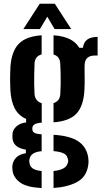

<svg xmlns="http://www.w3.org/2000/svg" viewBox="-20 -793 532 1005"><path d="M198 191.3Q122.7 187.6 88.3 164.2Q53.8 140.9 46.6 106Q45.4 99.3 44.6 89.7Q43.8 80.1 45 72.6Q48.2 48.5 65.3 31.2Q82.3 13.9 115.3 9.2V-9.7Q51.9 -19.3 45.7 -65.9Q44.4 -76.4 44.9 -82Q45.3 -87.7 45.7 -94.9Q48.1 -115.7 67 -132.2Q85.9 -148.8 116.7 -152.1V-170.4Q77.3 -187.9 57.8 -224.5Q38.2 -261 34.6 -317.9Q33.8 -337.9 33.3 -353.8Q32.8 -369.6 32.9 -383.7Q33 -397.8 33.5 -412.4Q34 -427 34.6 -443.8Q40.6 -525.2 78.7 -564Q116.8 -602.9 198 -608.2V-508.1Q179.8 -503.4 170.6 -491Q161.3 -478.6 160.7 -458.3Q159.7 -431.3 159.2 -404.7Q158.7 -378.1 158.9 -352.6Q159.2 -327.2 160.7 -303.1Q161.8 -282.9 171.5 -270.4Q181.1 -258 198.4 -252.8V-150.9Q170.9 -148.9 160.1 -141.6Q149.3 -134.4 149.3 -121.6Q149.3 -121 149.3 -120Q149.3 -119 149.3 -117.9Q149.3 -105 158.7 -98.6Q168.1 -92.2 198 -89.9V-1.7Q170 0.9 154.6 10.4Q139.2 19.9 135.2 36.8Q132.9 43.5 133.2 51.1Q133.6 58.6 135.2 64.5Q139.7 82.5 155.3 91.1Q170.9 99.7 198 102.1ZM260.2 190.9V102.2Q290.4 99 309.6 89.6Q328.8 80.1 333.9 62.6Q337.2 54.9 336.9 48Q336.7 41.1 333.1 32.6Q328.7 16.1 309.4 8.2Q290.2 0.3 260.2 -2V-87.4Q345.8 -82.4 389.3 -53.4Q432.8 -24.5 441.6 30.1Q442.9 37.5 443.3 48.7Q443.7 60 441.6 72.5Q432.8 133.3 383.1 159.9Q333.3 186.4 260.2 190.9ZM260.2 -152.7V-253.2Q276.5 -258.5 285.5 -270Q294.5 -281.6 295.6 -300.3Q297.1 -324.1 297.6 -350.7Q298 -377.2 297.4 -405Q296.9 -432.8 295.4 -460.5Q294.3 -479.3 285.6 -491.2Q277 -503 260.2 -507.7V-608.2Q360.1 -601.9 395.1 -542.9H414Q417.8 -572.1 436.7 -585.9Q455.6 -599.6 490.9 -600V-502.4H476.5Q451.2 -502.4 437 -490Q422.7 -477.6 422.7 -445.9V-418.7Q423 -400 423.2 -385.1Q423.3 -370.2 423.1 -354.5Q422.8 -338.8 421.7 -317.9Q416.7 -236.5 379.4 -197.5Q342.1 -158.5 260.2 -152.7ZM102.2 -640.9 187.9 -773.3H266.9L352.7 -640.9H265.8L227.5 -705.7L189.2 -640.9Z"/></svg>

Font: Big Shoulders Stencil Text SC Thin
Style: Regular
Weight: 100
Designer: Patric King
Foundry: XO Type Co
Version: Version 2.001